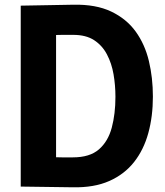

<svg xmlns="http://www.w3.org/2000/svg" viewBox="-20 -792 701 815"><path d="M291 -772Q387 -774 452 -743Q517 -712 556 -658Q595 -604 612 -533Q629 -462 629 -382Q629 -298 609.5 -227Q590 -156 549 -104Q508 -52 443.5 -23.5Q379 5 288 3Q237 2 179 1.5Q121 1 68 0V-768Q120 -769 180 -770Q240 -771 291 -772ZM289 -124Q361 -124 400 -158Q439 -192 454.5 -250.5Q470 -309 470 -381Q470 -430 462 -476.5Q454 -523 434 -561Q414 -599 379.5 -621.5Q345 -644 291 -644Q271 -644 244 -644Q217 -644 197 -643L218 -666V-102L197 -125Q217 -124 243 -124Q269 -124 289 -124Z"/></svg>

Font: Yaldevi ExtraLight
Style: Regular
Weight: 200
Designer: Sol Matas, Rajitha Manaperi, Kosala Senevirathne
Foundry: Mooniak
Version: Version 1.100